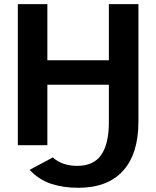

<svg xmlns="http://www.w3.org/2000/svg" viewBox="-20 -708 762 936"><path d="M510.7 -294.9H210.9V0H66.9V-688H210.9V-414.1H510.7V-688H654.8V-114.3Q654.8 42 579.6 124.8Q504.4 207.5 361.8 207.5Q288.6 207.5 229.2 188Q169.9 168.5 124.5 120.1L237.3 59.6Q283.7 100.6 356.4 100.6Q436.5 100.6 473.6 46.9Q510.7 -6.8 510.7 -111.3Z"/></svg>

Font: Liberation Sans
Style: Bold
Weight: 700
Designer: Steve Matteson
Foundry: Ascender Corporation
Version: Version 2.1.5